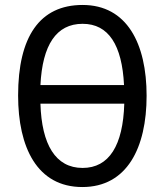

<svg xmlns="http://www.w3.org/2000/svg" viewBox="-20 -744 664 774"><path d="M571 -358C571 -568 492 -724 313 -724C140 -724 53 -596 53 -359C53 -151 129 10 312 10C492 10 571 -148 571 -358ZM313 -648C418 -648 472 -562 480 -401H143C151 -563 207 -648 313 -648ZM313 -67C204 -67 148 -161 143 -326H481C476 -158 420 -67 313 -67Z"/></svg>

Font: Noto Sans Condensed
Style: Regular
Weight: 400
Width: 3
Designer: Monotype Design Team
Foundry: Monotype Imaging Inc.
Version: Version 2.013